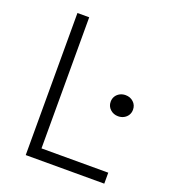

<svg xmlns="http://www.w3.org/2000/svg" viewBox="-129 -795 786 889"><g transform="rotate(20 263.5 -350.0)"><path d="M100 0V-700H158V-54H487V0ZM440 -315Q417 -315 401 -329.8Q385 -344.5 385 -367Q385 -382 392.2 -393.8Q399.5 -405.5 412 -412.2Q424.5 -419 440 -419Q463.5 -419 479.2 -404.2Q495 -389.5 495 -367Q495 -352 487.8 -340.2Q480.5 -328.5 468 -321.8Q455.5 -315 440 -315Z"/></g></svg>

Font: Geologica Thin
Style: Regular
Weight: 100
Version: Version 1.010;gftools[0.9.28]